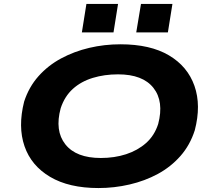

<svg xmlns="http://www.w3.org/2000/svg" viewBox="-20 -940 1074 971"><path d="M478 11Q329 11 233.5 -45.5Q138 -102 104 -200.5Q70 -299 102 -426Q126 -500 174.5 -554.5Q223 -609 289 -644.5Q355 -680 431.5 -698Q508 -716 589 -716Q740 -716 834.5 -660Q929 -604 963.5 -505.5Q998 -407 965 -281Q941 -206 892.5 -151Q844 -96 778.5 -60.5Q713 -25 635.5 -7Q558 11 478 11ZM490 -141Q559 -141 617.5 -160Q676 -179 718.5 -216.5Q761 -254 780 -313Q810 -427 756 -495.5Q702 -564 577 -564Q508 -564 449 -546Q390 -528 348.5 -490.5Q307 -453 287 -393Q256 -279 310.5 -210Q365 -141 490 -141ZM669 -776 693 -920H852L829 -776ZM394 -776 417 -920H577L554 -776Z"/></svg>

Font: Nunito Sans 7pt Expanded ExtraBold
Style: Italic
Weight: 800
Width: 7
Italic angle: -9°
Designer: Vernon Adams
Foundry: Vernon Adams
Version: Version 3.101;gftools[0.9.27]